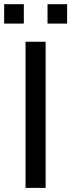

<svg xmlns="http://www.w3.org/2000/svg" viewBox="-30 -914 346 934"><path d="M191.9 0H94.2V-710.9H191.9ZM296.4 -799.3H201.2V-893.6H296.4ZM85.9 -799.3H-9.8V-893.6H85.9Z"/></svg>

Font: Ufes Sans
Style: Regular
Weight: 400
Designer: Ricardo Esteves, Filipe Motta, Cassio Ferreira, Ana Quintelato & Breno Mello
Foundry: ProDesignUfes - Ricardo Esteves, Filipe Motta, Cassio Ferreira, Ana Quintelato & Breno Mello (This is a derivative work,
Version: Version 2.0